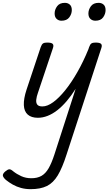

<svg xmlns="http://www.w3.org/2000/svg" viewBox="-118 -815 764 1353"><path d="M149 15Q103 15 77.5 -7.5Q52 -30 50 -74.5Q48 -119 69 -183L169 -483Q176 -503 185.5 -509Q195 -515 214 -515Q245 -515 253.5 -505.5Q262 -496 255 -476L149 -160Q140 -135 137.5 -113Q135 -91 144.5 -78Q154 -65 181 -65Q216 -65 257 -95Q298 -125 341.5 -179Q385 -233 427 -306.5Q469 -380 505 -468L510 -483Q517 -503 526.5 -509Q536 -515 555 -515Q586 -515 594.5 -505.5Q603 -496 596 -476L351 274Q321 368 289 421Q257 474 212 496Q167 518 98 518Q62 518 30.5 509.5Q-1 501 -27.5 486Q-54 471 -75 454Q-92 440 -97 426Q-102 412 -82 394Q-64 379 -53 378Q-42 377 -25 392Q0 412 32 426.5Q64 441 103 441Q145 441 174 424.5Q203 408 224.5 371Q246 334 266 272L415 -189Q384 -140 351.5 -102Q319 -64 285.5 -38Q252 -12 217.5 1.5Q183 15 149 15ZM315 -669Q295 -669 281 -682Q267 -695 267 -720Q267 -747 284.5 -771Q302 -795 339 -795Q360 -795 374 -782.5Q388 -770 388 -744Q388 -717 370.5 -693Q353 -669 315 -669ZM554 -669Q533 -669 519 -682Q505 -695 505 -720Q505 -747 522.5 -771Q540 -795 577 -795Q598 -795 612 -782.5Q626 -770 626 -744Q626 -717 609 -693Q592 -669 554 -669Z"/></svg>

Font: Playwrite NZ
Style: Regular
Weight: 400
Designer: Veronika Burian, José Scaglione
Foundry: TypeTogether
Version: Version 1.002